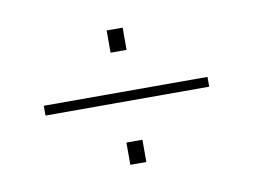

<svg xmlns="http://www.w3.org/2000/svg" viewBox="-46 -510 560 425"><g transform="rotate(-10 234.0 -297.0)"><path d="M50 -286V-308H418V-286ZM216 -146V-196H252V-146ZM216 -398V-448H252V-398Z"/></g></svg>

Font: Rokkitt Thin
Style: Regular
Weight: 250
Version: Version 3.103